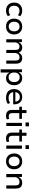

<svg xmlns="http://www.w3.org/2000/svg" viewBox="2561 -3321 940 6102"><g transform="rotate(90 3031.0 -270.0)"><path d="M317 9Q239 9 181.5 -23Q124 -55 92.5 -112.5Q61 -170 61 -249Q61 -328 93 -386Q125 -444 182.5 -475Q240 -506 318 -506Q371 -506 418 -489Q465 -472 496 -444L462 -368Q433 -393 397.5 -406Q362 -419 327 -419Q250 -419 206.5 -375Q163 -331 163 -248Q163 -166 206.5 -122Q250 -78 327 -78Q361 -78 396.5 -91Q432 -104 459 -127L493 -52Q464 -24 417.5 -7.5Q371 9 317 9Z M824 9Q746 9 689.5 -23Q633 -55 602.5 -113.5Q572 -172 572 -249Q572 -327 602.5 -384.5Q633 -442 689.5 -474Q746 -506 823 -506Q901 -506 957 -474Q1013 -442 1044 -384.5Q1075 -327 1075 -249Q1075 -172 1044.5 -113.5Q1014 -55 957.5 -23Q901 9 824 9ZM823 -77Q894 -77 934.5 -123.5Q975 -170 975 -250Q975 -329 935 -375Q895 -421 823 -421Q752 -421 711.5 -375Q671 -329 671 -250Q671 -170 712 -123.5Q753 -77 823 -77Z M1227 0V-497H1318V-390H1321Q1334 -422 1358 -448.5Q1382 -475 1416 -490.5Q1450 -506 1490 -506Q1555 -506 1597.5 -474Q1640 -442 1651 -392H1653Q1673 -440 1716 -473Q1759 -506 1826 -506Q1883 -506 1923 -484Q1963 -462 1983.5 -417Q2004 -372 2004 -303V0H1904V-297Q1904 -358 1882 -389Q1860 -420 1802 -420Q1759 -420 1728 -401Q1697 -382 1681 -349Q1665 -316 1665 -276V0H1566V-297Q1566 -357 1540 -388.5Q1514 -420 1464 -420Q1421 -420 1390.5 -399Q1360 -378 1343.5 -345Q1327 -312 1327 -278V0Z M2184 180V-498H2275V-392H2278Q2302 -447 2349.5 -476.5Q2397 -506 2460 -506Q2530 -506 2581.5 -473.5Q2633 -441 2661 -383.5Q2689 -326 2689 -249Q2689 -174 2661.5 -115.5Q2634 -57 2582.5 -24Q2531 9 2460 9Q2399 9 2354.5 -20Q2310 -49 2288 -98H2285V180ZM2436 -73Q2507 -73 2547.5 -120.5Q2588 -168 2588 -250Q2588 -331 2548 -378Q2508 -425 2436 -425Q2365 -425 2324.5 -378Q2284 -331 2284 -250Q2284 -168 2324.5 -120.5Q2365 -73 2436 -73Z M3087 9Q3001 9 2938.5 -21.5Q2876 -52 2843.5 -110Q2811 -168 2811 -249Q2811 -323 2841 -381Q2871 -439 2927.5 -472.5Q2984 -506 3062 -506Q3137 -506 3189 -475Q3241 -444 3268.5 -386.5Q3296 -329 3296 -250V-219H2887V-288H3228L3209 -268Q3209 -347 3171 -388.5Q3133 -430 3063 -430Q3017 -430 2982 -410Q2947 -390 2927 -353Q2907 -316 2907 -262V-250Q2907 -191 2929 -152Q2951 -113 2992 -93Q3033 -73 3090 -73Q3130 -73 3172.5 -83.5Q3215 -94 3252 -122L3284 -51Q3245 -19 3191.5 -5Q3138 9 3087 9Z M3662 9Q3568 9 3520.5 -39.5Q3473 -88 3473 -178V-413H3373V-497H3478V-642H3574V-497H3757V-413H3575V-185Q3575 -131 3600.5 -104.5Q3626 -78 3677 -78Q3699 -78 3719 -82Q3739 -86 3758 -94L3774 -15Q3751 -2 3721.5 3.5Q3692 9 3662 9Z M3873 -611V-720H3994V-611ZM3884 0V-497H3985V0Z M4383 9Q4289 9 4241.5 -39.5Q4194 -88 4194 -178V-413H4094V-497H4199V-642H4295V-497H4478V-413H4296V-185Q4296 -131 4321.5 -104.5Q4347 -78 4398 -78Q4420 -78 4440 -82Q4460 -86 4479 -94L4495 -15Q4472 -2 4442.5 3.5Q4413 9 4383 9Z M4594 -611V-720H4715V-611ZM4605 0V-497H4706V0Z M5109 9Q5031 9 4974.5 -23Q4918 -55 4887.5 -113.5Q4857 -172 4857 -249Q4857 -327 4887.5 -384.5Q4918 -442 4974.5 -474Q5031 -506 5108 -506Q5186 -506 5242 -474Q5298 -442 5329 -384.5Q5360 -327 5360 -249Q5360 -172 5329.5 -113.5Q5299 -55 5242.5 -23Q5186 9 5109 9ZM5108 -77Q5179 -77 5219.5 -123.5Q5260 -170 5260 -250Q5260 -329 5220 -375Q5180 -421 5108 -421Q5037 -421 4996.5 -375Q4956 -329 4956 -250Q4956 -170 4997 -123.5Q5038 -77 5108 -77Z M5510 0V-497H5603V-392H5606Q5630 -446 5678 -476Q5726 -506 5786 -506Q5848 -506 5890 -484Q5932 -462 5952.5 -416.5Q5973 -371 5973 -303V0H5872V-298Q5872 -335 5861.5 -362.5Q5851 -390 5826.5 -405Q5802 -420 5761 -420Q5718 -420 5684 -400.5Q5650 -381 5630.5 -348.5Q5611 -316 5611 -276V0Z"/></g></svg>

Font: Nunito Sans 7pt Medium
Style: Regular
Weight: 500
Designer: Vernon Adams
Foundry: Vernon Adams
Version: Version 3.101;gftools[0.9.27]